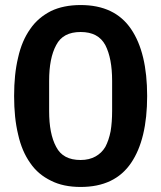

<svg xmlns="http://www.w3.org/2000/svg" viewBox="-20 -730 640 762"><path d="M300 12C391 12 457 -20 500 -83C543 -146 564 -235 564 -349C564 -349 564 -349 564 -349C564 -463 543 -552 500 -615C457 -678 391 -710 300 -710C300 -710 300 -710 300 -710C255 -710 215 -702 182 -686C149 -669 121 -646 100 -615C78 -584 62 -547 52 -502C41 -457 36 -406 36 -349C36 -349 36 -349 36 -349C36 -292 41 -241 52 -196C62 -151 78 -114 100 -83C121 -52 149 -29 182 -13C215 4 255 12 300 12C300 12 300 12 300 12ZM300 -95C253 -95 221 -112 203 -147C184 -182 175 -229 175 -289C175 -289 175 -409 175 -409C175 -409 175 -409 175 -409C175 -469 184 -516 203 -551C221 -586 253 -603 300 -603C300 -603 300 -603 300 -603C347 -603 379 -586 398 -551C416 -516 425 -469 425 -409C425 -409 425 -290 425 -290C425 -290 425 -290 425 -290C425 -260 423 -233 419 -209C414 -184 407 -164 398 -147C388 -130 375 -118 359 -109C343 -100 323 -95 300 -95C300 -95 300 -95 300 -95Z"/></svg>

Font: IBM Plex Mono Mod
Style: SemiBold
Weight: 500
Designer: Mike Abbink, Paul van der Laan, Pieter van Rosmalen
Foundry: Bold Monday
Version: ""